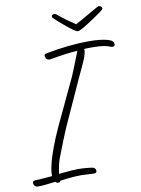

<svg xmlns="http://www.w3.org/2000/svg" viewBox="-138 -875 708 963"><g transform="rotate(-10 216.0 -394.0)"><path d="M433 -813Q438 -813 443 -809.5Q448 -806 449 -801Q450 -796 447 -793Q445 -791 433 -782Q421 -773 402 -760.5Q383 -748 364 -735.5Q345 -723 330 -715Q315 -707 309 -707Q303 -707 287 -718Q271 -729 252.5 -744.5Q234 -760 218 -774Q202 -788 195 -795Q194 -797 193 -801Q192 -806 196 -809.5Q200 -813 205 -813Q213 -813 219 -807Q240 -789 264.5 -771.5Q289 -754 306 -743Q320 -750 339 -761Q358 -772 377.5 -783Q397 -794 411.5 -802.5Q426 -811 429 -812Q430 -813 433 -813ZM-24 25Q-41 25 -45 8Q-49 -8 -30 -8Q-13 -8 11.5 -10.5Q36 -13 55 -14Q53 -33 61.5 -70Q70 -107 87.5 -154Q105 -201 128 -251L240 -489Q247 -506 259.5 -536.5Q272 -567 289 -611Q259 -609 235.5 -606Q212 -603 193 -600Q166 -596 157.5 -594Q149 -592 144 -592Q127 -592 123 -611Q120 -622 134 -625Q190 -636 245 -642Q300 -648 355 -648Q409 -648 445 -639Q463 -634 469.5 -629Q476 -624 478 -616Q481 -600 466 -600Q461 -600 451.5 -604Q442 -608 422.5 -611.5Q403 -615 366 -615Q352 -615 341.5 -615Q331 -615 324 -614Q328 -593 303 -540L270 -469L185 -282Q161 -230 142 -182Q123 -134 107 -92Q98 -67 91 -19Q128 -23 152.5 -24.5Q177 -26 188 -26Q210 -26 228 -24.5Q246 -23 259 -21Q275 -18 278 -6Q281 10 263 10Q251 10 232.5 8.5Q214 7 200 7Q155 7 92 16Q89 24 80 24Q72 24 66 17Q37 21 14.5 23Q-8 25 -24 25Z"/></g></svg>

Font: Oooh Baby
Style: Normal
Weight: 400
Designer: Robert E. Leuschke
Foundry: Robert E. Leuschke
Version: Version 1.011; ttfautohint (v1.8.3)